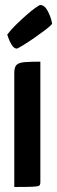

<svg xmlns="http://www.w3.org/2000/svg" viewBox="-20 -746 228 766"><path d="M37 0V-455Q37 -478 46 -487Q55 -496 77 -498Q99 -500 141 -500V-19Q141 -9 136.5 -5.5Q132 -2 110.5 -1Q89 0 37 0ZM48 -552Q36 -552 27 -566.5Q18 -581 13.5 -594.5Q9 -608 9 -608Q23 -627 43.5 -647Q64 -667 85 -685.5Q106 -704 121.5 -715Q137 -726 141 -726Q158 -726 171 -701Q184 -676 188 -651Q180 -641 160 -626Q140 -611 117 -595Q94 -579 74.5 -567Q55 -555 48 -552Z"/></svg>

Font: Yanone Kaffeesatz ExtraLight SemiBold
Style: Regular
Weight: 600
Version: Version 2.003